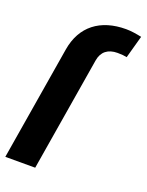

<svg xmlns="http://www.w3.org/2000/svg" viewBox="-185 -832 695 905"><g transform="rotate(20 162.0 -380.0)"><path d="M107.6 0 202.4 -573.2C209.9 -617.9 239.7 -641.3 287.6 -641.3C309.3 -641.3 321 -639.9 334.5 -637.1L365.8 -750.4C338.4 -756 313.2 -760.3 287.3 -760.3C158.7 -760.3 72.8 -695.3 52.6 -573.2L-42.3 0Z"/></g></svg>

Font: Magic Ui Pro
Style: Bold Italic
Weight: 700
Italic angle: -9.39999°
Designer: Stefan Endress, Andreas Faust
Version: Version 1.000;FEAKit 1.0